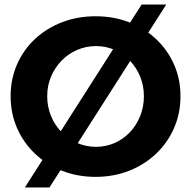

<svg xmlns="http://www.w3.org/2000/svg" viewBox="-20 -775 846 850"><path d="M607 -755H716L199 55H90ZM403 -703Q483 -703 551.5 -676.5Q620 -650 671 -602Q722 -554 750.5 -489.5Q779 -425 779 -349Q779 -273 750.5 -208Q722 -143 671 -94.5Q620 -46 551.5 -19Q483 8 403 8Q323 8 254.5 -19Q186 -46 135 -94.5Q84 -143 55.5 -208Q27 -273 27 -349Q27 -425 55.5 -490Q84 -555 135 -602.5Q186 -650 254.5 -676.5Q323 -703 403 -703ZM405 -571Q361 -571 321.5 -554Q282 -537 252.5 -506.5Q223 -476 206 -436Q189 -396 189 -349Q189 -302 206 -261Q223 -220 253 -189.5Q283 -159 322 -142Q361 -125 405 -125Q449 -125 487.5 -142Q526 -159 555 -189.5Q584 -220 600.5 -261Q617 -302 617 -349Q617 -396 600.5 -436Q584 -476 555 -506.5Q526 -537 487.5 -554Q449 -571 405 -571Z"/></svg>

Font: Alexandria SemiBold
Style: Regular
Weight: 600
Designer: Mohamed Gaber
Foundry: Kief Type Foundry
Version: Version 5.100